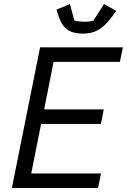

<svg xmlns="http://www.w3.org/2000/svg" viewBox="-20 -933 630 953"><path d="M392 -766C448 -766 489 -788 531 -844L557 -879L496 -913L444 -831C432 -827 415 -825 399 -825C384 -825 363 -827 349 -831L327 -913L260 -885L274 -844C294 -788 331 -766 392 -766ZM467 0 481 -72H135L184 -318H481L495 -390H199L246 -626H575L590 -698H179L39 0Z"/></svg>

Font: LVC Sans
Style: Italic
Weight: 400
Italic angle: -11.31°
Designer: Mike Abbink, Paul van der Laan, Pieter van Rosmalen
Foundry: Bold Monday
Version: Version 3.0